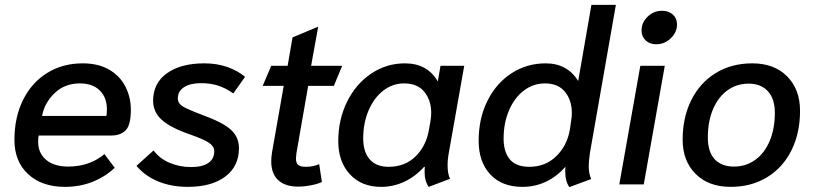

<svg xmlns="http://www.w3.org/2000/svg" viewBox="-20 -754 3327 785"><path d="M39 -182Q39 -274 74 -345Q109 -416 172.5 -455.5Q236 -495 318 -495Q383 -495 427.5 -468.5Q472 -442 493.5 -398.5Q515 -355 515 -305Q515 -243 494 -221.5Q473 -200 436 -200H138Q136 -191 136 -174Q136 -128 168.5 -100.5Q201 -73 259 -73Q346 -73 407 -124L449 -68Q410 -31 358 -10.5Q306 10 246 10Q151 10 95 -42Q39 -94 39 -182ZM415 -280Q417 -289 417 -308Q417 -355 388 -384Q359 -413 306 -413Q245 -413 203.5 -373.5Q162 -334 152 -280Z M538 -76 608 -139Q632 -106 673 -88.5Q714 -71 761 -71Q807 -71 831.5 -87.5Q856 -104 856 -136Q856 -155 835.5 -169.5Q815 -184 755 -205Q677 -232 641.5 -264Q606 -296 606 -342Q606 -414 662.5 -454.5Q719 -495 816 -495Q867 -495 909.5 -480Q952 -465 982 -440L934 -372Q901 -395 870 -404.5Q839 -414 802 -414Q758 -414 732.5 -397.5Q707 -381 707 -352Q707 -331 728 -318.5Q749 -306 810 -283Q890 -254 923.5 -224Q957 -194 957 -148Q957 -74 901 -32Q845 10 748 10Q680 10 626 -12.5Q572 -35 538 -76Z M1089 -94Q1089 -111 1092 -130L1140 -403H1054L1089 -485H1156L1176 -601L1281 -645L1252 -485H1379L1345 -403H1240L1192 -128Q1190 -112 1190 -106Q1190 -87 1199.5 -79.5Q1209 -72 1230 -72Q1261 -72 1285 -83L1296 -10Q1280 -2 1252 3.5Q1224 9 1199 9Q1146 9 1117.5 -17.5Q1089 -44 1089 -94Z M1363 -177Q1363 -265 1399 -338Q1435 -411 1497.5 -453Q1560 -495 1636 -495Q1727 -495 1770 -421L1781 -485H1878L1815 -129Q1810 -104 1810 -77Q1810 -44 1820 -23L1733 10Q1716 -13 1716 -51Q1716 -64 1717 -71L1714 -72Q1678 -32 1633 -11Q1588 10 1538 10Q1458 10 1410.5 -41.5Q1363 -93 1363 -177ZM1734 -225 1740 -259Q1743 -276 1743 -292Q1743 -344 1715 -378.5Q1687 -413 1632 -413Q1585 -413 1547 -383.5Q1509 -354 1487 -302.5Q1465 -251 1465 -188Q1465 -133 1491.5 -102.5Q1518 -72 1569 -72Q1636 -72 1679.5 -115Q1723 -158 1734 -225Z M2291 -53Q2291 -65 2292 -72Q2218 10 2116 10Q2032 10 1984.5 -41Q1937 -92 1937 -178Q1937 -270 1973 -342Q2009 -414 2071.5 -454.5Q2134 -495 2211 -495Q2299 -495 2344 -423L2398 -734H2498L2392 -129Q2387 -94 2387 -75Q2387 -45 2397 -22L2308 11Q2291 -12 2291 -53ZM2310 -225 2315 -259Q2318 -276 2318 -292Q2318 -344 2290 -378.5Q2262 -413 2208 -413Q2160 -413 2121.5 -383.5Q2083 -354 2061 -302.5Q2039 -251 2039 -187Q2039 -133 2064.5 -102.5Q2090 -72 2144 -72Q2210 -72 2254.5 -115.5Q2299 -159 2310 -225Z M2603 -630Q2603 -662 2628 -686Q2653 -710 2687 -710Q2714 -710 2731 -694.5Q2748 -679 2748 -654Q2748 -622 2722.5 -597.5Q2697 -573 2663 -573Q2636 -573 2619.5 -589Q2603 -605 2603 -630ZM2598 -485H2698L2612 0H2512Z M2771 -183Q2771 -274 2806.5 -345Q2842 -416 2906.5 -455.5Q2971 -495 3056 -495Q3145 -495 3198 -442Q3251 -389 3251 -301Q3251 -210 3216 -139.5Q3181 -69 3116.5 -29.5Q3052 10 2967 10Q2877 10 2824 -43Q2771 -96 2771 -183ZM3148 -293Q3148 -350 3119.5 -381Q3091 -412 3041 -412Q2992 -412 2954 -384.5Q2916 -357 2895 -307Q2874 -257 2874 -192Q2874 -133 2902 -103Q2930 -73 2981 -73Q3030 -73 3068 -100.5Q3106 -128 3127 -178Q3148 -228 3148 -293Z"/></svg>

Font: Niramit Medium
Style: Italic
Weight: 500
Italic angle: -10°
Designer: Katatrad Aksorn Co.,Ltd.
Foundry: Cadson Demak Co.,Ltd.
Version: Version 1.000; ttfautohint (v1.6)